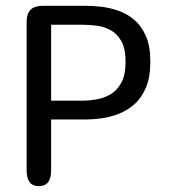

<svg xmlns="http://www.w3.org/2000/svg" viewBox="-20 -639 589 659"><path d="M155.5 -554V-293.5H265Q286 -293.5 311 -297.8Q336 -302 358.8 -315Q381.5 -328 396.2 -354.8Q411 -381.5 411 -427Q411 -472.5 396.2 -498.2Q381.5 -524 358.8 -536Q336 -548 311 -551Q286 -554 265 -554ZM276.5 -229H155.5V-54Q155.5 0 113.5 0Q71.5 0 71.5 -54V-565Q71.5 -619 125.5 -619H276.5Q299 -619 327.8 -615.8Q356.5 -612.5 386.2 -602.2Q416 -592 440.8 -571Q465.5 -550 480.8 -515.2Q496 -480.5 496 -427Q496 -374 480.8 -338.2Q465.5 -302.5 440.8 -280.8Q416 -259 386.2 -247.8Q356.5 -236.5 327.8 -232.8Q299 -229 276.5 -229Z"/></svg>

Font: Sono
Style: Regular
Weight: 400
Designer: Tyler Finck
Foundry: Tyler Finck
Version: Version 2.112